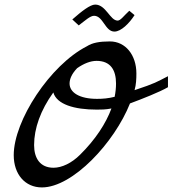

<svg xmlns="http://www.w3.org/2000/svg" viewBox="-20 -825 754 839"><path d="M714 -492C663 -466 661 -462 568 -431C575 -455 576 -482 576 -504C576 -584 529 -644 460 -644C415 -644 383 -638 360 -623C199 -541 40 -298 40 -147C40 -63 90 -6 163 -6C298 -6 480 -202 548 -373C602 -393 678 -423 714 -444ZM317 -527C347 -548 376 -559 402 -559C463 -559 487 -519 487 -460C487 -441 485 -422 481 -402C453 -395 430 -393 404 -393C327 -393 284 -421 284 -460C284 -480 294 -503 317 -527ZM330 -149C293 -112 250 -92 214 -92C155 -92 129 -134 129 -191C129 -264 157 -343 213 -421C228 -369 304 -346 403 -346C422 -346 442 -346 467 -351C443 -286 397 -215 330 -149ZM545 -778C521 -756 507 -735 494 -735C461 -735 443 -805 396 -805C374 -805 337 -776 296 -740L324 -714C352 -735 374 -756 391 -756C431 -756 439 -687 480 -687C509 -687 545 -723 568 -759Z"/></svg>

Font: Marck Script
Style: Regular
Weight: 400
Designer: Denis Masharov, Marck Fogel
Foundry: Denis Masharov
Version: Version 1.002